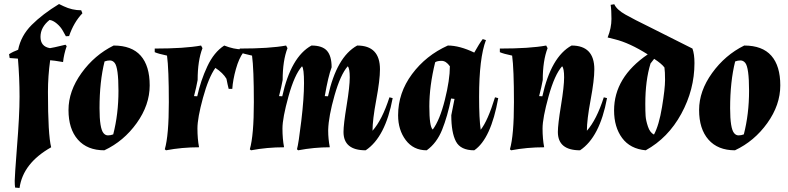

<svg xmlns="http://www.w3.org/2000/svg" viewBox="-20 -731 3913 953"><path d="M218 -275Q218 -62 234 0Q94 79 77 202L55 200Q53 187 53 166.5Q53 146 64 2Q77 -158 77 -251.5Q77 -345 69 -440L28 -443L25 -462Q45 -475 70 -484Q84 -554 137.5 -607.5Q191 -661 273 -711L296 -700Q338 -680 383 -680L389 -665Q346 -620 323 -552L307 -551L292 -578Q281 -598 262 -614Q243 -630 226 -632Q181 -596 181 -548Q181 -500 228 -492Q239 -493 305 -509L311 -502Q297 -462 293 -423Q247 -431 229 -432Q218 -353 218 -275Z M549 -419Q539 -431 525.5 -431Q512 -431 499 -426Q474 -326 474 -194Q474 -93 494 -70Q503 -59 516 -59Q529 -59 542 -64Q568 -165 568 -280.5Q568 -396 549 -419ZM544 -505Q634 -505 678.5 -454.5Q723 -404 723 -307Q723 -210 658.5 -120Q594 -30 498 15Q413 15 366.5 -38Q320 -91 320 -185Q320 -279 384.5 -368.5Q449 -458 544 -505Z M968 0Q883 0 804 15L798 10Q818 -59 818 -224Q818 -389 809 -455Q766 -464 748 -472V-490Q897 -490 978 -505L985 -492Q961 -430 961 -334Q955 -300 943 -254L959 -253Q976 -331 1009 -401.5Q1042 -472 1093 -505Q1141 -486 1182 -486L1188 -471Q1166 -442 1151 -388.5Q1136 -335 1133 -290H1115Q1110 -309 1104 -340Q1087 -369 1049 -394Q1015 -346 987.5 -245.5Q960 -145 960 -93.5Q960 -42 968 0Z M1866 -387Q1866 -334 1847.5 -235Q1829 -136 1829 -82Q1877 -136 1913 -248L1929 -244Q1893 -50 1795 15Q1685 15 1685 -76Q1685 -113 1700.5 -207.5Q1716 -302 1716 -347Q1716 -392 1706 -402Q1670 -361 1640.5 -257.5Q1611 -154 1609 -87V-81Q1609 -42 1617 0Q1539 0 1460 15L1454 10Q1462 -18 1475.5 -131Q1489 -244 1489 -318Q1489 -392 1479 -402Q1442 -361 1412 -253Q1382 -145 1382 -93.5Q1382 -42 1390 0Q1305 0 1226 15L1220 10Q1240 -59 1240 -224Q1240 -389 1231 -455Q1188 -464 1170 -472V-490Q1319 -490 1400 -505L1407 -492Q1383 -430 1383 -334Q1377 -300 1365 -254L1381 -253Q1424 -449 1526 -505Q1580 -505 1603 -479Q1626 -453 1626 -397Q1609 -352 1592 -254L1608 -253Q1651 -449 1753 -505Q1866 -505 1866 -387Z M1956 -159Q1956 -270 2025 -363Q2094 -456 2203 -505Q2261 -505 2334 -470Q2359 -515 2376 -537L2392 -532Q2358 -443 2358 -250Q2358 -141 2366 -87Q2401 -131 2437 -248L2453 -244Q2417 -42 2334 15Q2266 15 2243 -29Q2220 -73 2220 -159L2236 -240L2219 -242Q2201 -153 2174.5 -87Q2148 -21 2098 15Q2032 15 1994 -35.5Q1956 -86 1956 -159ZM2140 -422Q2111 -304 2111 -203Q2111 -102 2128 -88Q2163 -135 2188 -235Q2213 -335 2213 -402Q2194 -429 2172 -429Q2150 -429 2140 -422Z M2930 -387Q2930 -334 2911.5 -235Q2893 -136 2893 -82Q2941 -136 2977 -248L2993 -244Q2957 -50 2859 15Q2749 15 2749 -76Q2749 -113 2764.5 -207.5Q2780 -302 2780 -347Q2780 -392 2770 -402Q2733 -361 2703 -253Q2673 -145 2673 -93.5Q2673 -42 2681 0Q2596 0 2517 15L2511 10Q2531 -59 2531 -224Q2531 -389 2522 -455Q2479 -464 2461 -472V-490Q2610 -490 2691 -505L2698 -492Q2674 -430 2674 -334Q2668 -300 2656 -254L2672 -253Q2715 -449 2817 -505Q2930 -505 2930 -387Z M3427 -418Q3427 -286 3361.5 -166Q3296 -46 3185 15Q3108 8 3068 -46Q3028 -100 3028 -183Q3028 -347 3195 -461Q3105 -518 3032 -536L2996 -545Q3015 -592 3015 -637Q3015 -682 3011 -707L3029 -710Q3041 -683 3084.5 -658.5Q3128 -634 3204 -597L3417 -490Q3427 -462 3427 -418ZM3183 -215Q3183 -178 3184.5 -155.5Q3186 -133 3196 -103Q3206 -73 3226 -63Q3251 -109 3266 -200Q3281 -291 3281 -333.5Q3281 -376 3278 -396Q3265 -414 3227 -439L3209 -416Q3183 -332 3183 -215Z M3679 -419Q3669 -431 3655.5 -431Q3642 -431 3629 -426Q3604 -326 3604 -194Q3604 -93 3624 -70Q3633 -59 3646 -59Q3659 -59 3672 -64Q3698 -165 3698 -280.5Q3698 -396 3679 -419ZM3674 -505Q3764 -505 3808.5 -454.5Q3853 -404 3853 -307Q3853 -210 3788.5 -120Q3724 -30 3628 15Q3543 15 3496.5 -38Q3450 -91 3450 -185Q3450 -279 3514.5 -368.5Q3579 -458 3674 -505Z"/></svg>

Font: Almendra
Style: Bold Italic
Weight: 700
Italic angle: -12°
Designer: Ana Sanfelippo
Foundry: Ana Sanfelippo
Version: Version 1.004